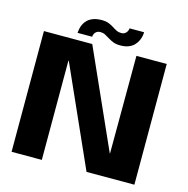

<svg xmlns="http://www.w3.org/2000/svg" viewBox="-116 -925 1018 1037"><g transform="rotate(15 392.5 -406.5)"><path d="M39.7 0H208.8V-554.5H211.1L458.8 0H726.4V-675H557L555.6 -129.3H554.1L310 -675H39.7ZM457.1 -706.8Q485.3 -706.8 504 -714.6Q522.8 -722.3 534.5 -734.6Q546.2 -746.9 552.6 -760.6Q559.1 -774.4 561.6 -787.4Q564.2 -800.5 563.8 -808.9H482.8Q482.7 -802.4 478.8 -793.7Q475 -784.9 466.5 -778.9Q458.1 -772.8 445.2 -772.8Q430.3 -772.8 418.2 -778.8Q406.1 -784.8 393.5 -793.1Q381 -801.3 365.3 -807.3Q349.7 -813.3 327.3 -813.3Q298.9 -813.3 279.3 -805.9Q259.6 -798.5 247.6 -786.7Q235.5 -774.8 229.2 -760.9Q222.8 -747.1 220.5 -734.4Q218.2 -721.7 217.5 -712.8H299.3Q299.5 -719.5 302.9 -728.2Q306.3 -736.9 314.8 -742.8Q323.2 -748.8 337.6 -748.8Q351.6 -748.8 363.7 -742.5Q375.8 -736.1 388.8 -727.8Q401.7 -719.6 418 -713.2Q434.2 -706.8 457.1 -706.8Z"/></g></svg>

Font: Anybody Thin
Style: Regular
Weight: 100
Designer: Tyler Finck
Foundry: Etcetera Type Company
Version: Version 1.114;gftools[0.9.25]